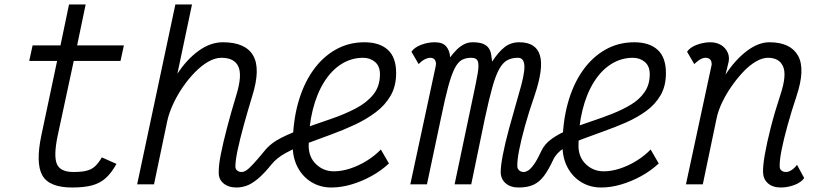

<svg xmlns="http://www.w3.org/2000/svg" viewBox="-20 -820 3640 854"><path d="M301 14Q198 14 168 -40.5Q138 -95 164 -218L234 -549H110L125 -618H249L287 -800H361L323 -618H531L516 -549H308L236 -214Q218 -126 233 -90.5Q248 -55 307 -55Q344 -55 366.5 -61Q389 -67 404 -81.5Q419 -96 433 -120L498 -91Q476 -51 450.5 -28Q425 -5 389.5 4.5Q354 14 301 14Z M1187 -88Q1153 -46 1125.5 -23.5Q1098 -1 1075.5 6.5Q1053 14 1032 14Q996 14 974 -4.5Q952 -23 953 -53Q952 -82 962 -133Q972 -184 990 -252.5Q1008 -321 1032 -400Q1058 -486 1040 -524.5Q1022 -563 965 -563Q937 -563 907 -546Q877 -529 847.5 -499Q818 -469 793 -432.5Q768 -396 750 -357Q732 -318 724 -282L665 0H590L760 -800H834L769 -492Q811 -556 863.5 -594Q916 -632 971 -632Q1072 -632 1106 -573Q1140 -514 1102 -393Q1081 -324 1064 -262Q1047 -200 1037 -153Q1027 -106 1027 -79Q1027 -68 1035 -61.5Q1043 -55 1055 -55Q1064 -55 1074.5 -61.5Q1085 -68 1104 -88Q1123 -108 1155 -147Q1183 -183 1232 -207.5Q1281 -232 1339 -252Q1397 -272 1455 -292Q1513 -312 1562 -337.5Q1611 -363 1640.5 -399.5Q1670 -436 1670 -490Q1670 -526 1648 -544.5Q1626 -563 1595 -563Q1543 -563 1498.5 -535Q1454 -507 1421.5 -455Q1389 -403 1371 -331Q1353 -259 1353 -172Q1353 -121 1386 -89.5Q1419 -58 1465 -58Q1500 -58 1538 -70.5Q1576 -83 1611.5 -105Q1647 -127 1674 -155L1710 -93Q1676 -61 1632.5 -37Q1589 -13 1543 0.5Q1497 14 1454 14Q1405 14 1366 -9.5Q1327 -33 1304.5 -75Q1282 -117 1282 -171Q1282 -274 1305 -358.5Q1328 -443 1370.5 -504Q1413 -565 1471.5 -598.5Q1530 -632 1601 -632Q1668 -632 1705 -598.5Q1742 -565 1742 -495Q1742 -437 1717.5 -394.5Q1693 -352 1651 -320.5Q1609 -289 1557.5 -265Q1506 -241 1451 -221Q1396 -201 1344 -181.5Q1292 -162 1251 -139.5Q1210 -117 1187 -88Z M2387 -147Q2402 -180 2435.5 -203.5Q2469 -227 2513.5 -245Q2558 -263 2606.5 -279Q2655 -295 2702 -313.5Q2749 -332 2787 -355Q2825 -378 2847.5 -411Q2870 -444 2870 -490Q2870 -526 2848 -544.5Q2826 -563 2795 -563Q2743 -563 2698.5 -535Q2654 -507 2621.5 -455Q2589 -403 2571 -331Q2553 -259 2553 -172Q2553 -121 2586 -89.5Q2619 -58 2665 -58Q2700 -58 2738 -70.5Q2776 -83 2811.5 -105Q2847 -127 2874 -155L2910 -93Q2876 -61 2832.5 -37Q2789 -13 2743 0.5Q2697 14 2654 14Q2605 14 2566 -9.5Q2527 -33 2504.5 -75Q2482 -117 2482 -171Q2482 -274 2505 -358.5Q2528 -443 2570.5 -504Q2613 -565 2671.5 -598.5Q2730 -632 2801 -632Q2868 -632 2905 -598.5Q2942 -565 2942 -495Q2942 -437 2918 -396Q2894 -355 2854 -326Q2814 -297 2765 -275.5Q2716 -254 2665 -236Q2614 -218 2568 -200.5Q2522 -183 2488 -161Q2454 -139 2440 -108Q2420 -65 2400 -38Q2380 -11 2353.5 1.5Q2327 14 2287 14Q2251 14 2229.5 -4.5Q2208 -23 2207 -53Q2207 -81 2216.5 -131Q2226 -181 2244.5 -249Q2263 -317 2287 -400Q2314 -489 2312.5 -526Q2311 -563 2284 -563Q2256 -563 2236 -552Q2216 -541 2200 -512Q2184 -483 2169.5 -430.5Q2155 -378 2137 -295L2076 0H2002L2086 -399Q2099 -459 2105 -495Q2111 -531 2105.5 -547Q2100 -563 2076 -563Q2052 -563 2034.5 -553.5Q2017 -544 2002.5 -516Q1988 -488 1973.5 -434.5Q1959 -381 1941 -293L1879 0H1805L1917 -521Q1917 -525 1918.5 -530Q1920 -535 1919 -540Q1916 -563 1893 -563Q1884 -563 1871 -557Q1858 -551 1842 -535L1810 -590Q1824 -610 1854 -621Q1884 -632 1914 -632Q1950 -632 1965.5 -612.5Q1981 -593 1982 -565Q1995 -582 2010 -597.5Q2025 -613 2043 -622.5Q2061 -632 2082 -632Q2113 -632 2130 -624.5Q2147 -617 2155 -604Q2163 -591 2165 -575.5Q2167 -560 2169 -546Q2197 -589 2224.5 -610.5Q2252 -632 2290 -632Q2364 -632 2381.5 -574Q2399 -516 2357 -393Q2332 -321 2315 -259.5Q2298 -198 2289 -152Q2280 -106 2281 -79Q2282 -68 2290 -61.5Q2298 -55 2310 -55Q2318 -55 2329 -61.5Q2340 -68 2354.5 -88Q2369 -108 2387 -147Z M3525 -87 3557 -28Q3544 -9 3514 2.5Q3484 14 3453 14Q3417 14 3396 -4.5Q3375 -23 3374 -53Q3373 -82 3382 -133.5Q3391 -185 3408.5 -253.5Q3426 -322 3452 -401Q3480 -486 3463 -524.5Q3446 -563 3396 -563Q3371 -563 3342.5 -546.5Q3314 -530 3286.5 -501Q3259 -472 3234.5 -437Q3210 -402 3192 -364.5Q3174 -327 3167 -292L3106 0H3031L3143 -521Q3144 -525 3145 -530Q3146 -535 3145 -540Q3144 -551 3137 -557Q3130 -563 3117 -563Q3108 -563 3096.5 -557Q3085 -551 3068 -535L3036 -590Q3050 -610 3080 -621Q3110 -632 3140 -632Q3167 -632 3187.5 -619.5Q3208 -607 3217.5 -584.5Q3227 -562 3218 -533L3207 -488Q3250 -554 3301.5 -593Q3353 -632 3402 -632Q3496 -632 3529.5 -572.5Q3563 -513 3523 -393Q3500 -324 3483 -262.5Q3466 -201 3456.5 -153.5Q3447 -106 3448 -79Q3448 -68 3456 -61.5Q3464 -55 3476 -55Q3488 -55 3501.5 -64Q3515 -73 3525 -87Z"/></svg>

Font: Victor Mono
Style: Italic
Weight: 400
Italic angle: -12°
Monospace: yes
Designer: Rune Bjørnerås
Version: Version 1.561;gftools[0.9.30]